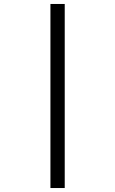

<svg xmlns="http://www.w3.org/2000/svg" viewBox="-20 -812 580 967"><path d="M234 -792H306V135H234Z"/></svg>

Font: ugurmukhi85
Style: Book
Weight: 400
Designer: Jelle Bosma - Monotype Design Team
Foundry: Monotype Imaging Inc.
Version: Version 2.003